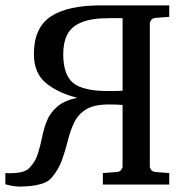

<svg xmlns="http://www.w3.org/2000/svg" viewBox="-20 -691 686 719"><path d="M58.1 7.8Q41 7.8 24.9 4.9Q8.8 2 0 -1V-43Q21 -41 49.1 -44.4Q77.1 -47.9 90.8 -63Q112.8 -85.9 122.1 -116Q131.3 -146 137.7 -177.7Q144 -209.5 155.8 -238.8Q167.5 -268.1 193.6 -291Q219.7 -314 269 -325.2Q199.2 -341.8 153.1 -379.2Q106.9 -416.5 106.9 -488.8Q106.9 -585.9 168.9 -628.4Q231 -670.9 358.9 -670.9H613.8V-627.9L562 -624Q550.8 -622.6 545.9 -615.7Q541 -608.9 541 -603V-67.9Q541 -62 545.9 -55.2Q550.8 -48.3 562 -46.9L613.8 -43V0H365.2V-43L418 -46.9Q429.2 -48.3 434.1 -55.2Q439 -62 439 -67.9V-297.9Q431.2 -298.8 417 -299.3Q402.8 -299.8 387.2 -299.8Q332.5 -299.8 302.7 -281.5Q272.9 -263.2 258.3 -233.2Q243.7 -203.1 234.6 -166.5Q225.6 -129.9 212.6 -93Q199.7 -56.2 172.9 -24.9Q158.7 -8.8 133.5 -2Q108.4 4.9 85.9 6.3Q63.5 7.8 58.1 7.8ZM383.8 -350.1Q395 -350.1 411.6 -350.3Q428.2 -350.6 439 -351.1V-623Q426.8 -623 414.3 -623Q401.9 -623 389.2 -623Q322.3 -623 284.7 -607.2Q247.1 -591.3 231.9 -561.5Q216.8 -531.7 216.8 -488.8Q216.8 -410.2 254.4 -380.1Q292 -350.1 383.8 -350.1Z"/></svg>

Font: Charis
Style: Regular
Weight: 400
Designer: Walt Agee, Miriam Martin, Annie Olsen, Victor Gaultney, Lorna Priest, Alan Ward, Bob Hallissy, Martin Hosken, Sharon Cor
Foundry: SIL Global
Version: Version 7.000